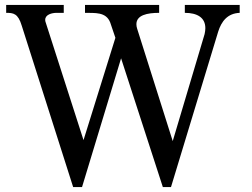

<svg xmlns="http://www.w3.org/2000/svg" viewBox="-20 -742 1021 777"><path d="M5 -722V-690C34 -690 53 -688 68 -638L276 15H312L470 -506L639 15H672L863 -614C876 -655 900 -688 950 -690V-722H728V-690C778 -690 811 -671 811 -628C811 -621 810 -613 808 -604L679 -171L535 -626C533 -632 532 -638 532 -644C532 -681 576 -690 624 -690V-722H324V-690C363 -689 409 -695 426 -651L447 -589L318 -175L165 -651C163 -655 163 -659 163 -662C163 -683 190 -690 209 -690H238V-722Z"/></svg>

Font: MusAnalysis
Style: Regular
Weight: 400
Version: Version 2.0